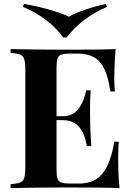

<svg xmlns="http://www.w3.org/2000/svg" viewBox="-20 -958 674 978"><path d="M569 -708Q565 -664 563.5 -623Q562 -582 562 -560Q562 -540 563 -522Q564 -504 565 -492H542Q532 -565 511 -607.5Q490 -650 456.5 -667.5Q423 -685 378 -685H337Q308 -685 293 -680Q278 -675 273 -660Q268 -645 268 -614V-94Q268 -63 273 -48Q278 -33 293 -28Q308 -23 337 -23H386Q431 -23 465.5 -42.5Q500 -62 524.5 -109Q549 -156 562 -236H585Q582 -204 582 -152Q582 -129 583 -87Q584 -45 589 0Q538 -2 474 -2.5Q410 -3 360 -3Q335 -3 296 -3Q257 -3 212 -2.5Q167 -2 121 -1.5Q75 -1 34 0V-20Q66 -22 82 -28Q98 -34 103.5 -52Q109 -70 109 -106V-602Q109 -639 103.5 -656.5Q98 -674 81.5 -680.5Q65 -687 34 -688V-708Q75 -707 121 -706.5Q167 -706 212 -705.5Q257 -705 296 -705Q335 -705 360 -705Q406 -705 464.5 -705.5Q523 -706 569 -708ZM413 -366Q413 -366 413 -356Q413 -346 413 -346H238Q238 -346 238 -356Q238 -366 238 -366ZM442 -498Q438 -441 438.5 -411Q439 -381 439 -356Q439 -331 440 -301Q441 -271 445 -214H422Q417 -249 403.5 -279Q390 -309 365 -327.5Q340 -346 300 -346V-366Q330 -366 351 -378.5Q372 -391 385.5 -411.5Q399 -432 407 -455Q415 -478 419 -498ZM520 -938 525 -923Q460 -896 405.5 -853.5Q351 -811 320 -767H302Q272 -811 217.5 -853.5Q163 -896 97 -923L102 -938Q167 -927 230.5 -909Q294 -891 331 -873Q362 -891 414.5 -909Q467 -927 520 -938Z"/></svg>

Font: Playfair Display
Style: Bold
Weight: 700
Designer: Claus Eggers Sørensen
Foundry: Claus Eggers Sørensen
Version: Version 1.203